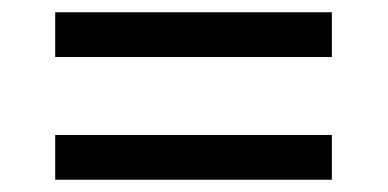

<svg xmlns="http://www.w3.org/2000/svg" viewBox="-20 -479 632 313"><path d="M70 -459H521V-386H70ZM70 -259H521V-186H70Z"/></svg>

Font: lgurmukhi05
Style: Book
Weight: 400
Designer: Jelle Bosma - Monotype Design Team
Foundry: Monotype Imaging Inc.
Version: Version 2.003